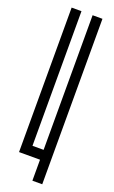

<svg xmlns="http://www.w3.org/2000/svg" viewBox="-159 -751 529 892"><g transform="rotate(20 105.5 -305.0)"><path d="M29.2 0V-714.3H77.9V-48.7H132.9V-714.3H181.6V0V103.7H132.9V0Z"/></g></svg>

Font: Marapfhont
Style: Book
Weight: 400
Version: Version 0.15